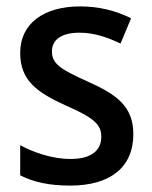

<svg xmlns="http://www.w3.org/2000/svg" viewBox="-20 -569 475 599"><path d="M396 -151C396 -238 342 -275 255 -314C168 -353 142 -370 142 -409C142 -445 172 -467 228 -467C273 -467 315 -453 356 -433L389 -512C340 -536 289 -549 230 -549C117 -549 43 -496 43 -404C43 -318 95 -281 185 -240C275 -201 296 -179 296 -143C296 -100 266 -73 199 -73C145 -73 85 -93 43 -116V-22C84 -1 133 10 199 10C323 10 396 -46 396 -151Z"/></svg>

Font: Noto Sans Arabic UI SmCn Md
Style: Regular
Weight: 500
Width: 4
Designer: Monotype Design Team, Nadine Chahine and Nizar Qandah
Foundry: Monotype Imaging Inc.
Version: Version 2.010